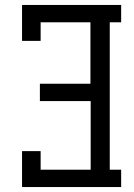

<svg xmlns="http://www.w3.org/2000/svg" viewBox="-20 -755 540 775"><path d="M69 0V-145H144V-70H346V-347H141V-417H345V-665H144V-590H69V-735H469V-665H423V-70H469V0Z"/></svg>

Font: Iosevka Slab
Style: Regular
Weight: 400
Monospace: yes
Designer: Belleve Invis
Foundry: Belleve Invis
Version: Version 11.2.4; ttfautohint (v1.8.3)